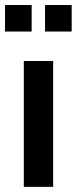

<svg xmlns="http://www.w3.org/2000/svg" viewBox="-38 -726 299 746"><path d="M54.5 0V-489H168.5V0ZM137 -603.5V-706.5H240.5V-603.5ZM-18.5 -603.5V-706.5H85V-603.5Z"/></svg>

Font: Nunito Sans 12pt ExtraLight Condensed
Style: Regular
Weight: 200
Width: 3
Version: Version 3.101;gftools[0.9.27]